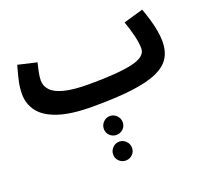

<svg xmlns="http://www.w3.org/2000/svg" viewBox="-141 -620 1306 1205"><g transform="rotate(-20 512.0 -17.5)"><path d="M425 21 451 -119Q645 -119 739.5 -141Q834 -163 834 -218Q834 -254 822 -304.5Q810 -355 791 -407L922 -445Q935 -411 947 -370.5Q959 -330 966.5 -289.5Q974 -249 974 -214Q974 -152 947 -107.5Q920 -63 857.5 -34.5Q795 -6 689 7.5Q583 21 425 21ZM424 21Q281 21 194.5 -8Q108 -37 70 -88Q32 -139 32 -204Q32 -251 44 -300.5Q56 -350 67 -388L192 -359Q185 -331 178.5 -299.5Q172 -268 172 -244Q172 -207 198.5 -178.5Q225 -150 286 -134.5Q347 -119 450 -119L470 -11ZM503 239Q477 239 458.5 221Q440 203 440 177Q440 151 458.5 132Q477 113 503 113Q529 113 547.5 132Q566 151 566 177Q566 203 547.5 221Q529 239 503 239ZM503 410Q477 410 458.5 392Q440 374 440 348Q440 322 458.5 303Q477 284 503 284Q529 284 547.5 303Q566 322 566 348Q566 374 547.5 392Q529 410 503 410Z"/></g></svg>

Font: Noto IKEA Arabic
Style: Bold
Weight: 700
Designer: Monotype Design Team
Foundry: Monotype Imaging Inc.
Version: Version 1.200